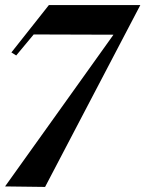

<svg xmlns="http://www.w3.org/2000/svg" viewBox="-32 -500 574 758"><path d="M146 238 522 -480H161L13 -293L32 -281L101 -364L416 -363L-12 236Z"/></svg>

Font: Mazius Display Extra Italic
Style: Bold
Weight: 700
Italic angle: -17°
Designer: Alberto Casagrande & Collletttivo
Foundry: Collletttivo
Version: Version 2.000;Glyphs 3.2 (3217)